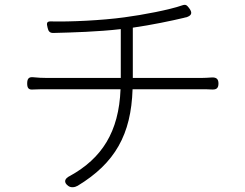

<svg xmlns="http://www.w3.org/2000/svg" viewBox="-20 -761 1020 798"><path d="M329 -390H481C474 -212 403 -103 271 -30C248 -19 243 -3 264 12C275 20 291 18 303 11C458 -83 525 -202 531 -390H818C832 -390 847 -390 861 -389C880 -388 888 -395 888 -414C888 -433 879 -440 860 -439C845 -438 829 -437 816 -437H532V-646C609 -657 695 -675 745 -687C748 -688 751 -689 754 -689C776 -696 781 -707 767 -726C757 -739 753 -744 738 -739C684 -720 573 -699 497 -689C402 -676 271 -670 193 -672C173 -673 173 -664 178 -645C181 -631 187 -624 201 -624C282 -626 387 -629 482 -640V-437H329H176C157 -437 136 -438 118 -440C99 -442 93 -433 93 -414C93 -395 99 -387 118 -389C136 -390 157 -390 177 -390Z"/></svg>

Font: GenSenRounded2 TW L
Style: Regular
Weight: 300
Version: Version 2.100;PS 2.1;hotconv 16.6.51;makeotf.lib2.5.65220 DE